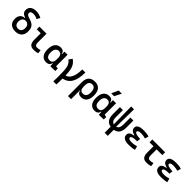

<svg xmlns="http://www.w3.org/2000/svg" viewBox="469 -2745 4921 4921"><g transform="rotate(45 2929.5 -285.0)"><path d="M294.4 9.8Q220.7 9.8 168 -16.4Q115.2 -42.5 87.2 -92Q59.1 -141.6 59.1 -210.9Q59.1 -299.8 102.3 -351.6Q145.5 -403.3 225.1 -408.2V-440.4L247.6 -415.5Q193.4 -428.2 159.7 -449.5Q126 -470.7 110.6 -500Q95.2 -529.3 95.2 -566.9Q95.2 -650.9 151.4 -696.5Q207.5 -742.2 309.6 -742.2Q418.5 -742.2 507.3 -689.9L457.5 -600.6Q394.5 -639.6 309.6 -639.6Q256.8 -639.6 233.2 -623.8Q209.5 -607.9 209.5 -571.8Q209.5 -542 229.7 -522.2Q250 -502.4 300.8 -488.3Q374.5 -468.3 426.3 -439Q478 -409.7 504.9 -359.4Q531.7 -309.1 531.7 -225.6Q531.7 -114.3 469 -52.2Q406.2 9.8 294.4 9.8ZM295.4 -90.8Q353 -90.8 385.5 -128.2Q418 -165.5 418 -232.9Q418 -297.9 383.5 -336.2Q349.1 -374.5 292 -374.5Q238.8 -374.5 205.8 -333.7Q172.9 -293 172.9 -225.6Q172.9 -161.6 205.1 -126.2Q237.3 -90.8 295.4 -90.8Z M959 9.8Q870.1 9.8 830.8 -39.1Q791.5 -87.9 791.5 -195.3V-517.6H903.8V-210Q903.8 -148.4 921.1 -120.6Q938.5 -92.8 998 -92.8Q1037.1 -92.8 1096.2 -111.3L1107.9 -10.7Q1069.8 0 1034.4 4.9Q999 9.8 959 9.8ZM647 -420.9V-517.6H804.7V-420.9Z M1410.6 9.8Q1313 9.8 1259 -58.3Q1205.1 -126.5 1205.1 -253.9Q1205.1 -384.3 1260 -455.8Q1314.9 -527.3 1415.5 -527.3Q1473.6 -527.3 1505.4 -501.7Q1537.1 -476.1 1543.5 -423.8H1585L1554.7 -287.6Q1554.7 -355.5 1525.9 -392.1Q1497.1 -428.7 1443.8 -428.7Q1383.3 -428.7 1350.3 -383.1Q1317.4 -337.4 1317.4 -253.9Q1317.4 -88.9 1440.4 -88.9Q1497.1 -88.9 1525.9 -125.5Q1554.7 -162.1 1554.7 -230V-256.3L1589.8 -93.8H1543.9Q1540.5 -59.6 1523.2 -36.4Q1505.9 -13.2 1477.3 -1.7Q1448.7 9.8 1410.6 9.8ZM1563.5 4.9 1554.7 -128.9V-243.7L1667 -223.1V-101.1L1738.3 -90.3V0ZM1554.7 -166V-517.6H1667V-186.5Z M1930.7 9.8V-92.8Q2199.7 -92.8 2199.7 -517.6H2312Q2312 9.8 1930.7 9.8ZM1890.1 224.6Q1892.6 176.8 1893.8 119.4Q1895 62 1895 -4.9Q1895 -107.9 1889.4 -179.2Q1883.8 -250.5 1869.6 -299.3Q1855.5 -348.1 1830.8 -382.8Q1806.2 -417.5 1768.1 -446.8L1833.5 -537.1Q1885.7 -500 1919.4 -457.3Q1953.1 -414.6 1972.4 -356Q1991.7 -297.4 1999.5 -212.4Q2007.3 -127.4 2007.3 -4.9Q2007.3 62 2006.1 119.4Q2004.9 176.8 2002.4 224.6Z M2678.7 9.8Q2622.1 9.8 2586.4 -16.6Q2550.8 -43 2545.4 -94.7H2498.5L2535.6 -236.8Q2535.6 -161.1 2562 -125Q2588.4 -88.9 2646 -88.9Q2709 -88.9 2741 -130.6Q2772.9 -172.4 2772.9 -253.9Q2772.9 -340.8 2742.7 -384.8Q2712.4 -428.7 2653.3 -428.7Q2595.7 -428.7 2565.7 -390.9Q2535.6 -353 2535.6 -280.8L2423.3 -285.2Q2423.3 -403.3 2482.4 -465.3Q2541.5 -527.3 2654.3 -527.3Q2769 -527.3 2827.1 -458.3Q2885.3 -389.2 2885.3 -253.9Q2885.3 -126.5 2831.3 -58.3Q2777.3 9.8 2678.7 9.8ZM2423.3 224.6V-285.2H2535.6V224.6Z M3168.5 9.8Q3070.8 9.8 3016.8 -58.3Q2962.9 -126.5 2962.9 -253.9Q2962.9 -384.3 3017.8 -455.8Q3072.8 -527.3 3173.3 -527.3Q3231.4 -527.3 3263.2 -501.7Q3294.9 -476.1 3301.3 -423.8H3342.8L3312.5 -287.6Q3312.5 -355.5 3283.7 -392.1Q3254.9 -428.7 3201.7 -428.7Q3141.1 -428.7 3108.2 -383.1Q3075.2 -337.4 3075.2 -253.9Q3075.2 -88.9 3198.2 -88.9Q3254.9 -88.9 3283.7 -125.5Q3312.5 -162.1 3312.5 -230V-256.3L3347.7 -93.8H3301.8Q3298.3 -59.6 3281 -36.4Q3263.7 -13.2 3235.1 -1.7Q3206.5 9.8 3168.5 9.8ZM3321.3 4.9 3312.5 -128.9V-243.7L3424.8 -223.1V-101.1L3496.1 -90.3V0ZM3312.5 -166V-517.6H3424.8V-186.5ZM3156.7 -609.4 3241.7 -794.9H3356.4L3261.2 -609.4Z M3808.6 9.8Q3564.9 9.8 3564.9 -258.8V-517.6H3673.3V-258.8Q3673.3 -88.9 3808.6 -88.9Q3943.8 -88.9 3943.8 -258.8V-517.6H4052.2V-258.8Q4052.2 9.8 3808.6 9.8ZM3752.4 224.6V-61H3864.7V224.6ZM3766.6 -73.2 3756.8 -732.4H3860.4L3850.6 -73.2Z M4407.2 9.8Q4180.2 9.8 4180.2 -134.3Q4180.2 -245.1 4364.3 -259.8L4508.8 -305.7L4497.1 -208H4481.4Q4296.4 -208 4296.4 -145Q4296.4 -90.8 4411.1 -90.8Q4472.7 -90.8 4512.9 -100.1Q4553.2 -109.4 4585 -117.7L4611.8 -13.7Q4572.3 -2.9 4520.8 3.4Q4469.2 9.8 4407.2 9.8ZM4336.9 -211.9V-269Q4194.8 -303.7 4194.8 -402.3Q4194.8 -527.3 4415 -527.3Q4555.2 -527.3 4616.7 -500L4585 -401.4Q4516.6 -426.8 4425.8 -426.8Q4311 -426.8 4311 -373.5Q4311 -312.5 4508.8 -305.7L4497.1 -208Z M5050.8 9.8Q4961.9 9.8 4922.6 -39.1Q4883.3 -87.9 4883.3 -195.3V-517.6H4995.6V-210Q4995.6 -148.4 5012.9 -120.6Q5030.3 -92.8 5089.8 -92.8Q5109.9 -92.8 5134 -97.4Q5158.2 -102.1 5188 -111.3L5199.7 -10.7Q5162.1 0 5126.2 4.9Q5090.3 9.8 5050.8 9.8ZM4738.8 -415.5V-517.6H5202.6V-415.5Z M5579.1 9.8Q5352.1 9.8 5352.1 -134.3Q5352.1 -245.1 5536.1 -259.8L5680.7 -305.7L5668.9 -208H5653.3Q5468.3 -208 5468.3 -145Q5468.3 -90.8 5583 -90.8Q5644.5 -90.8 5684.8 -100.1Q5725.1 -109.4 5756.8 -117.7L5783.7 -13.7Q5744.1 -2.9 5692.6 3.4Q5641.1 9.8 5579.1 9.8ZM5508.8 -211.9V-269Q5366.7 -303.7 5366.7 -402.3Q5366.7 -527.3 5586.9 -527.3Q5727.1 -527.3 5788.6 -500L5756.8 -401.4Q5688.5 -426.8 5597.7 -426.8Q5482.9 -426.8 5482.9 -373.5Q5482.9 -312.5 5680.7 -305.7L5668.9 -208Z"/></g></svg>

Font: Cascadia Code Medium
Style: Regular
Weight: 500
Monospace: yes
Designer: Aaron Bell
Foundry: Saja Typeworks
Version: Version 2407.024